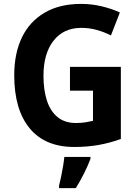

<svg xmlns="http://www.w3.org/2000/svg" viewBox="-20 -744 709 985"><path d="M339 -401H600V-31Q545 -11 487 -0.5Q429 10 361 10Q211 10 132 -86Q53 -182 53 -358Q53 -470 92.5 -552Q132 -634 209 -679Q286 -724 396 -724Q451 -724 502.5 -711.5Q554 -699 595 -680L549 -562Q517 -579 478 -590Q439 -601 397 -601Q306 -601 254.5 -535Q203 -469 203 -355Q203 -283 220.5 -228.5Q238 -174 275 -143.5Q312 -113 370 -113Q398 -113 418.5 -116.5Q439 -120 457 -124V-279H339ZM444 71Q431 106 411.5 145Q392 184 369 221H283V208Q288 189 293.5 162.5Q299 136 303.5 109Q308 82 310 61H444Z"/></svg>

Font: Noto Sans Armenian SemiCondensed
Style: Bold
Weight: 700
Width: 4
Designer: Monotype Design Team
Foundry: Monotype Imaging Inc.
Version: Version 2.008; ttfautohint (v1.8.4.7-5d5b)